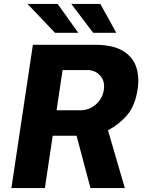

<svg xmlns="http://www.w3.org/2000/svg" viewBox="-20 -949 736 969"><path d="M37.5 0 146 -723H457.5Q546.5 -723 597.5 -693.8Q648.5 -664.5 666.5 -613.8Q684.5 -563 674.5 -498.5Q662 -414 620.5 -366.8Q579 -319.5 525 -291.5L610 0H436.5L366.5 -264H246L206.5 0ZM265.5 -392.5H385.5Q431.5 -392.5 464.8 -422.8Q498 -453 504 -495.5Q510.5 -539.5 485.5 -567.5Q460.5 -595.5 420.5 -595.5H296ZM486.5 -929 567 -783.5H450L340 -929ZM271 -929 375 -783.5H257.5L119 -929Z"/></svg>

Font: Public Sans ExtraBold
Style: Italic
Weight: 800
Italic angle: -8°
Designer: The Public Sans project authors (U.S. Web Design System). Libre Franklin designed by Pablo Impallari and Rodrigo Fuenzal
Version: Version 1.007; ttfautohint (v1.8.1) -l 8 -r 50 -G 200 -x 14 